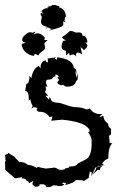

<svg xmlns="http://www.w3.org/2000/svg" viewBox="-22 -696 486 786"><path d="M-0.5 -0.5Q-0.5 -27.3 -1.5 -27.3Q-1.5 -37.1 2 -38.6L-0.5 -44.4L0.5 -48.8L-2 -61.5Q7.8 -64 12.2 -69.8Q21.5 -64.5 36.6 -54.7Q49.3 -40 56.2 -33.7Q82 -31.7 90.3 -22L95.2 -20.5Q108.4 -20.5 127.4 -8.8L133.8 -13.2Q140.1 -10.3 166 -5.9L199.7 -9.8Q207 -9.8 212.2 -5.6Q217.3 -1.5 225.6 -0.5Q245.6 -0.5 245.6 -7.3Q261.2 -7.3 261.2 -14.2Q292.5 -14.2 295.4 -25.9L328.6 -43Q351.1 -53.7 353 -100.6V-122.6Q353 -133.8 339.8 -153.3L345.7 -159.7Q335.4 -196.3 231.9 -206.1L188 -201.7L192.9 -219.2L180.7 -216.8Q166.5 -238.3 143.1 -238.3H136.2L127.4 -245.6L131.3 -253.9L116.2 -257.8L106.4 -251.5L111.8 -262.7Q104.5 -272.9 102.5 -289.6L95.7 -284.2V-296.9Q95.7 -321.3 81.1 -324.2L85.9 -352.5Q97.7 -352.5 99.1 -386.2L106.4 -375.5Q112.8 -416.5 137.2 -425.8L144.5 -415.5L144 -426.3Q149.4 -448.2 166 -448.2Q166 -440.9 174.8 -440.9L172.9 -456.1L206.5 -461.4L202.6 -455.6L210.9 -451.2L212.4 -461.4Q275.4 -454.6 280.3 -418.5L289.1 -411.1L293 -394L285.6 -406.2L291.5 -377.9L296.9 -398.4L295.9 -370.6L289.1 -363.3Q284.7 -341.3 252.4 -341.3Q243.7 -341.3 236.8 -349.1L227.5 -346.7Q212.9 -353 212.9 -356.9Q212.9 -363.8 221.2 -368.2L212.9 -377.4L218.8 -382.8Q212.9 -391.1 205.1 -391.1V-383.3Q194.8 -382.3 190.9 -372.6Q182.6 -370.1 172.4 -369.6Q166 -369.6 166 -356L172.4 -340.8L164.1 -342.3L166.5 -330.1Q166.5 -324.7 161.6 -319.8L175.3 -304.7L164.6 -303.7L178.7 -288.1L181.2 -299.8L189.9 -281.7Q202.1 -275.4 214.8 -275.4Q223.6 -275.4 248.5 -266.4Q273.4 -257.3 288.1 -257.3Q312.5 -257.3 333 -247.6L346.2 -252Q359.4 -229 389.2 -229H396.5L383.8 -217.3L401.4 -221.2Q401.4 -203.1 420.4 -189.5Q420.4 -175.8 432.6 -168.9V-147L424.3 -139.6L427.2 -110.4L438 -109.4Q421.4 -95.2 421.4 -47.4Q403.3 -40 396.5 -26.4L403.8 -20Q384.8 -17.6 369.1 -10.7L350.6 26.9L354 11.2L346.2 5.4L340.8 32.7L321.3 44.9Q318.8 41 287.6 41Q284.7 51.8 245.6 61.5L247.6 53.2Q239.3 52.7 239.3 50.8L231.4 55.7L241.7 59.1Q236.8 65.9 215.3 65.9Q212.9 62.5 194.3 62.5Q190.9 70.3 168.5 70.3Q164.6 58.1 150.9 58.1L138.7 59.1L140.1 62.5Q139.6 68.4 122.1 68.4L110.4 58.6L113.8 44.4L96.2 54.7Q96.2 43.9 86.4 43.9Q85 34.2 66.4 34.2L69.3 29.3L39.6 34.2ZM355.5 20 371.6 -4.4 370.6 -9.8Q390.6 -17.1 398.9 -17.1L388.7 -9.3L386.2 0.5L378.4 -1ZM116.1 -467.1Q96.3 -469.7 81.6 -483.8Q66.8 -497.8 66.8 -516.3L84 -520.7Q68.6 -524.2 68.6 -533Q68.6 -542.6 80.9 -553.4Q93.2 -564.2 101.1 -564.2Q106 -564.2 109.9 -561.5L123.1 -566.8L115.2 -553.2Q123.1 -559.8 131.4 -559.8Q145.5 -559.8 161.3 -542.6L159.6 -532.5L172.8 -531.7L159.6 -518.5L162.2 -503.1Q162.2 -495.6 158.5 -491.9Q154.7 -488.1 150.1 -485.1Q145.5 -482 141.3 -478.7Q137.2 -475.4 136.3 -469.3L120.9 -475.8ZM290.1 -463.5Q285.3 -472.8 276.9 -472.8Q270.3 -472.8 263.3 -468.4L260.7 -479.8L248.8 -469.3L247.9 -488.1Q229.9 -490.8 229.9 -506.2Q229.9 -513.6 236 -528.6L248.8 -530.8Q232.5 -537.8 232.5 -543.1Q232.5 -544.4 236 -547Q256.3 -560.7 258.9 -564.8Q261.5 -569 268.1 -569Q275.6 -569 289.7 -562.4L299.3 -563.3Q314.7 -563.3 314.7 -553.6L315.6 -550.1Q333.6 -550.1 335.8 -522.9L327.9 -520.7Q335.4 -515.4 335.4 -509.2Q335.4 -500.9 321.7 -491.2L307.7 -503.5L314.3 -473.6Q303.3 -480.7 296.7 -480.7Q289.2 -480.7 289.2 -470.6ZM168.1 -587.3Q145.5 -591 145.5 -609.1L149.5 -627Q144.3 -633.3 144.3 -639.2L145.1 -643.7L156.2 -639.6L147.3 -648.9Q154.7 -661.1 171.4 -663L173.3 -660.7L172.9 -668.2L176.3 -665.9L177.7 -673L182.2 -668.9Q183.7 -668.9 184 -671.5L188.5 -672.6L191.8 -670.4L189.2 -675.2L204.1 -675.6L222.3 -668.9L219.3 -665.6Q246.4 -660 247.9 -626.2L245.6 -627L241.6 -611L242.7 -609.1L247.5 -611.4Q243.4 -605.8 241.6 -605.8Q239.7 -605.8 239 -611Q236.7 -606.9 236.7 -601.4L237.1 -595Q237.1 -584.7 177.7 -570.9L190 -577.2L171.1 -584.3L169.9 -576.9Z"/></svg>

Font: Truetypewriter PolyglOTT
Style: Regular
Weight: 400
Designer: Sergey Beatoff a.k.a. Sam_T
Version: Version 3.76